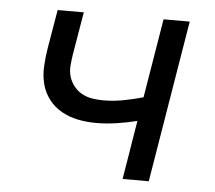

<svg xmlns="http://www.w3.org/2000/svg" viewBox="-43 -567 686 614"><g transform="rotate(5 300.0 -260.0)"><path d="M372 0 403 -189Q371 -181 337.5 -176Q304 -171 272 -171Q242 -171 214 -176.5Q186 -182 161.5 -195.5Q137 -209 120 -231Q103 -253 96 -280Q89 -307 90.5 -336.5Q92 -366 97 -396L118 -520H202L179 -384Q176 -365 174.5 -346.5Q173 -328 178 -311.5Q183 -295 193.5 -281.5Q204 -268 219 -259.5Q234 -251 252 -248Q270 -245 288 -245Q320 -245 352 -251Q384 -257 416 -266L458 -520H542L456 0Z"/></g></svg>

Font: Iosevka Aile
Style: Italic
Weight: 400
Italic angle: -9°
Designer: Belleve Invis
Foundry: Belleve Invis
Version: Version 28.0.1; ttfautohint (v1.8.4)